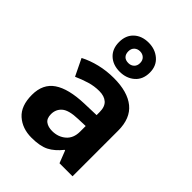

<svg xmlns="http://www.w3.org/2000/svg" viewBox="-239 -955 1083 1083"><g transform="rotate(45 302.0 -413.5)"><path d="M302 -557Q412 -557 470.5 -509.5Q529 -462 529 -364V0H425L396 -74H392Q357 -30 318 -10Q279 10 211 10Q138 10 90 -32.5Q42 -75 42 -163Q42 -250 103 -291.5Q164 -333 286 -337L381 -340V-364Q381 -407 358.5 -427Q336 -447 296 -447Q256 -447 218 -435.5Q180 -424 142 -407L93 -508Q137 -531 190.5 -544Q244 -557 302 -557ZM323 -251Q251 -249 223 -225Q195 -201 195 -162Q195 -128 215 -113.5Q235 -99 267 -99Q315 -99 348 -127.5Q381 -156 381 -208V-253ZM300 -605Q246 -605 212.5 -636Q179 -667 179 -721Q179 -775 212.5 -806Q246 -837 300 -837Q352 -837 388 -806Q424 -775 424 -722Q424 -667 388.5 -636Q353 -605 300 -605ZM300 -674Q320 -674 333.5 -686.5Q347 -699 347 -721Q347 -743 333.5 -755.5Q320 -768 300 -768Q280 -768 266.5 -755.5Q253 -743 253 -721Q253 -699 265 -686.5Q277 -674 300 -674Z"/></g></svg>

Font: Noto Sans Bamum
Style: Bold
Weight: 700
Designer: Monotype Design Team
Foundry: Monotype Imaging Inc.
Version: Version 2.002; ttfautohint (v1.8.4.7-5d5b)